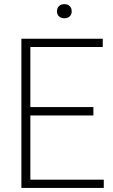

<svg xmlns="http://www.w3.org/2000/svg" viewBox="-20 -932 561 952"><path d="M86 0V-740H489.5V-699H130.5V-401H443V-359.5H130.5V-41H494.5V0ZM299 -841.5Q282.5 -841.5 272.5 -850.8Q262.5 -860 262.5 -876Q262.5 -892 272.5 -901.8Q282.5 -911.5 299 -911.5Q315.5 -911.5 325.5 -901.8Q335.5 -892 335.5 -876Q335.5 -860 325.5 -850.8Q315.5 -841.5 299 -841.5Z"/></svg>

Font: Encode Sans SemiCondensed SemiCondensed ExtraLight
Style: Regular
Weight: 200
Width: 4
Designer: Multiple Designers
Foundry: Impallari Type
Version: Version 3.000; ttfautohint (v1.8.3) -l 8 -r 50 -G 200 -x 14 